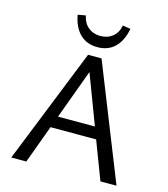

<svg xmlns="http://www.w3.org/2000/svg" viewBox="-125 -963 930 1061"><g transform="rotate(15 340.0 -432.5)"><path d="M466 -218H205L125 0H39L302 -658H379L641 0H549ZM441 -285 334 -568 230 -285ZM189 -857 234 -865Q242 -823 270.5 -799.5Q299 -776 340 -776Q381 -776 409.5 -799Q438 -822 446 -864L491 -857Q478 -787 439.5 -749.5Q401 -712 340 -712Q279 -712 240.5 -749.5Q202 -787 189 -857Z"/></g></svg>

Font: Ysabeau Medium
Style: Regular
Weight: 500
Designer: Christian Thalmann (Catharsis Fonts)
Version: Version 0.003